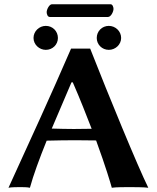

<svg xmlns="http://www.w3.org/2000/svg" viewBox="-20 -882 741 905"><path d="M200 -219C238 -220 297 -221 333 -221C365 -221 400 -220 433 -220C479 -94 501 -19 507 3C524 0 571 0 588 0C605 0 662 0 679 3C629 -98 491 -434 405 -653H315C219 -431 121 -218 20 3C32 0 65 0 76 0C87 0 109 0 121 3C137 -56 166 -135 200 -219ZM412 -275C383 -275 352 -274 328 -274C299 -274 255 -275 224 -276L317 -494H323C359 -412 387 -339 412 -275ZM489 -802C503 -802 515 -827 515 -840C515 -848 511 -862 501 -862H225C212 -862 200 -837 200 -825C200 -816 204 -802 215 -802ZM436 -703C436 -672 461 -647 493 -647C524 -647 551 -672 551 -703C551 -735 524 -760 493 -760C461 -760 436 -735 436 -703ZM138 -703C138 -672 165 -647 196 -647C228 -647 253 -672 253 -703C253 -735 228 -760 196 -760C165 -760 138 -735 138 -703Z"/></svg>

Font: Libertinus Sans
Style: Bold
Weight: 700
Designer: Philipp H. Poll, Khaled Hosny
Foundry: Caleb Maclennan
Version: Version 7.050;RELEASE